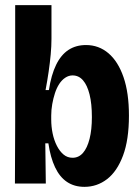

<svg xmlns="http://www.w3.org/2000/svg" viewBox="-20 -713 545 746"><path d="M308 13Q269 13 240.5 -6Q212 -25 194 -63Q176 -101 168 -156H156L158 0H38L39 -236V-693H180V-562Q180 -534 177 -501.5Q174 -469 169 -434.5Q164 -400 157 -363H170Q179 -422 198 -461Q217 -500 246 -519Q275 -538 314 -538Q364 -538 401.5 -506Q439 -474 460 -413Q481 -352 481 -264Q481 -170 458 -108.5Q435 -47 396 -17Q357 13 308 13ZM262 -100Q286 -100 302.5 -119Q319 -138 328 -173.5Q337 -209 337 -258Q337 -310 328 -346Q319 -382 302.5 -401Q286 -420 262 -420Q247 -420 233.5 -411Q220 -402 210 -386.5Q200 -371 193.5 -351Q187 -331 183 -308.5Q179 -286 179 -264V-249Q179 -221 184.5 -194.5Q190 -168 201 -146.5Q212 -125 227 -112.5Q242 -100 262 -100Z"/></svg>

Font: Bricolage Grotesque 72pt SemiCondensed
Style: Bold
Weight: 700
Width: 4
Designer: Mathieu Triay
Foundry: Atelier Triay
Version: Version 1.001;gftools[0.9.33.dev8+g029e19f]